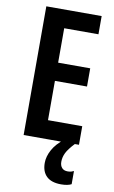

<svg xmlns="http://www.w3.org/2000/svg" viewBox="-102 -766 622 1049"><g transform="rotate(10 209.0 -242.0)"><path d="M374 0H67V-714H374V-613H184V-422H362V-321H184V-103H374ZM295 108Q295 129 306 141.5Q317 154 338 154Q350 154 358 151.5Q366 149 372 146V219Q363 224 348.5 227Q334 230 315 230Q261 230 234 204Q207 178 207 130Q207 94 227.5 56.5Q248 19 291 -14L351 0Q319 34 307 58Q295 82 295 108Z"/></g></svg>

Font: Noto Sans Devanagari UI ExtraCondensed SemiBold
Style: Regular
Weight: 600
Width: 2
Designer: Jelle Bosma - Monotype Design Team
Foundry: Monotype Imaging Inc.
Version: Version 2.004; ttfautohint (v1.8.4.7-5d5b)